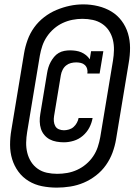

<svg xmlns="http://www.w3.org/2000/svg" viewBox="-20 -780 640 877"><path d="M272 -130Q255 -130 238 -133Q221 -136 207 -143.5Q193 -151 182.5 -163.5Q172 -176 167 -191.5Q162 -207 161.5 -224.5Q161 -242 164 -259L195 -446Q197 -459 201 -472Q205 -485 211.5 -497Q218 -509 227 -520Q236 -531 248 -538Q260 -545 273.5 -547.5Q287 -550 300 -550Q313 -550 326.5 -548Q340 -546 351.5 -541Q363 -536 373 -528Q383 -520 390 -509L396 -546H452L435 -444H379Q381 -455 378 -465.5Q375 -476 367.5 -483Q360 -490 349.5 -492.5Q339 -495 328 -495Q316 -495 304 -492Q292 -489 282 -481Q272 -473 266 -461Q260 -449 258 -437L227 -250Q225 -238 226 -226Q227 -214 232.5 -204Q238 -194 249 -189.5Q260 -185 272 -185Q283 -185 295 -188.5Q307 -192 316 -200Q325 -208 331 -219Q337 -230 339 -241H403Q399 -218 388 -197Q377 -176 358.5 -160Q340 -144 317 -137Q294 -130 272 -130ZM239 77Q205 77 172 70.5Q139 64 111 47Q83 30 64 4Q45 -22 35.5 -53Q26 -84 26 -118.5Q26 -153 32 -187L90 -537Q95 -567 106 -597.5Q117 -628 136 -654.5Q155 -681 181.5 -701.5Q208 -722 238 -734.5Q268 -747 298.5 -753.5Q329 -760 361 -760Q395 -760 428 -752Q461 -744 488.5 -727.5Q516 -711 535.5 -685Q555 -659 564.5 -627.5Q574 -596 574 -561.5Q574 -527 568 -493L510 -143Q505 -113 494 -83Q483 -53 464 -26Q445 1 418.5 21.5Q392 42 362.5 54.5Q333 67 301.5 72Q270 77 240 77ZM241 14Q264 14 287 10Q310 6 332 -4Q354 -14 373 -30Q392 -46 405.5 -66Q419 -86 426.5 -108.5Q434 -131 438 -154L496 -503Q500 -527 500.5 -551.5Q501 -576 495.5 -598.5Q490 -621 477.5 -640Q465 -659 446 -671.5Q427 -684 404 -689Q381 -694 356 -694Q334 -694 311 -689.5Q288 -685 266.5 -675Q245 -665 226.5 -649Q208 -633 194.5 -613Q181 -593 173.5 -571Q166 -549 162 -526L104 -177Q100 -153 99.5 -129Q99 -105 104.5 -82.5Q110 -60 122 -41Q134 -22 152.5 -9Q171 4 194 9Q217 14 241 14Z"/></svg>

Font: Iosevka Slab SmBdExObl
Style: Regular
Weight: 600
Width: 7
Italic angle: -9°
Monospace: yes
Designer: Belleve Invis
Foundry: Belleve Invis
Version: Version 11.1.0; ttfautohint (v1.8.3)